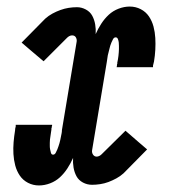

<svg xmlns="http://www.w3.org/2000/svg" viewBox="-20 -558 540 586"><path d="M99 8Q81 8 65.5 0Q50 -8 40.5 -22Q31 -36 26.5 -53Q22 -70 21 -88Q20 -106 21.5 -124Q23 -142 26 -160Q26 -163 26.5 -166Q27 -169 28 -172Q28 -173 28 -174.5Q28 -176 28 -177H139Q139 -176 139 -174.5Q139 -173 138 -172Q138 -171 138 -169.5Q138 -168 137 -167V-165Q137 -165 137 -164.5Q137 -164 137 -163Q136 -158 135.5 -153Q135 -148 134 -142.5Q133 -137 132.5 -132Q132 -127 132 -122Q132 -117 132 -112Q132 -107 133 -102Q134 -97 135.5 -91.5Q137 -86 142 -86Q147 -86 150 -91.5Q153 -97 155 -102Q157 -107 158.5 -111.5Q160 -116 161.5 -121Q163 -126 164 -131Q165 -136 166 -141Q167 -146 168 -151Q169 -156 169 -161L214 -431Q214 -431 214 -431Q214 -431 214 -431Q215 -438 211.5 -444Q208 -450 200 -450Q196 -450 192 -448Q188 -446 185 -443L113 -371L74 -404L46 -428L118 -501Q128 -510 140 -516.5Q152 -523 164.5 -527.5Q177 -532 189.5 -534Q202 -536 215 -536Q229 -536 242 -529Q255 -522 261.5 -510Q268 -498 270.5 -483.5Q273 -469 272 -454Q279 -470 289 -485.5Q299 -501 312 -513Q325 -525 342 -531.5Q359 -538 376 -538Q394 -538 409.5 -530Q425 -522 434.5 -508Q444 -494 448.5 -477Q453 -460 454 -442Q455 -424 454 -406Q453 -388 450 -370Q449 -367 448.5 -364Q448 -361 447 -358Q447 -357 447 -355.5Q447 -354 447 -353H336Q336 -354 336.5 -355.5Q337 -357 337 -358Q337 -359 337 -360.5Q337 -362 338 -363V-365Q338 -365 338 -365.5Q338 -366 338 -367Q339 -372 340 -377Q341 -382 341.5 -387.5Q342 -393 342.5 -398Q343 -403 343 -408Q343 -413 343 -418Q343 -423 342.5 -428Q342 -433 340 -438.5Q338 -444 333 -444Q328 -444 325 -438.5Q322 -433 320 -428Q318 -423 316.5 -418.5Q315 -414 314 -409Q313 -404 311.5 -399Q310 -394 309 -389Q308 -384 307.5 -379Q307 -374 306 -369L261 -99Q261 -99 261 -99Q261 -99 261 -99Q260 -92 264 -86Q268 -80 275 -80Q279 -80 283 -82Q287 -84 290 -87L363 -159L401 -126L429 -102L357 -29Q347 -20 335 -13.5Q323 -7 311 -2.5Q299 2 286 4Q273 6 261 6Q246 6 233 -1Q220 -8 213.5 -20Q207 -32 204.5 -46.5Q202 -61 203 -76Q196 -60 186 -44.5Q176 -29 163 -17Q150 -5 133 1.5Q116 8 99 8Z"/></svg>

Font: Iosevka Slab
Style: Bold Italic
Weight: 700
Italic angle: -9°
Monospace: yes
Designer: Belleve Invis
Foundry: Belleve Invis
Version: Version 11.1.0; ttfautohint (v1.8.3)